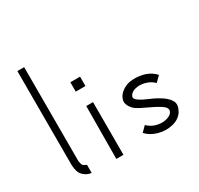

<svg xmlns="http://www.w3.org/2000/svg" viewBox="-143 -851 1069 1029"><g transform="rotate(-30 391.5 -336.5)"><path d="M118 -673V-90Q122 -69 126 -64Q130 -59 148 -51V-1Q120 -4 99 -24.5Q78 -45 76 -90V-673Z M292 -479H352V-421H292ZM302 -326H344V0H300Z M715 -51Q694 -17 650 -6.5Q606 4 562 -8.5Q518 -21 492 -50Q508 -65 523 -81Q548 -56 582 -49Q616 -42 643 -51Q670 -60 676 -77Q684 -98 652.5 -118Q621 -138 573.5 -159.5Q526 -181 510 -197Q482 -228 488.5 -255.5Q495 -283 523 -302.5Q551 -322 585 -324Q674 -329 723 -276L691 -244Q669 -266 637.5 -274.5Q606 -283 578.5 -276Q551 -269 542 -249Q535 -234 558 -218.5Q581 -203 614.5 -189.5Q648 -176 679 -155.5Q710 -135 722.5 -111Q735 -87 715 -51Z"/></g></svg>

Font: HiLo-Deco
Style: Deco
Weight: 500
Version: Version 001.000